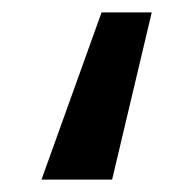

<svg xmlns="http://www.w3.org/2000/svg" viewBox="-20 -156 312 310"><path d="M161 134H47L144 -136H225Z"/></svg>

Font: Fira Sans Compressed Medium
Style: Regular
Weight: 500
Width: 1
Designer: bBox Type GmbH & Carrois Corporate GbR & Edenspiekermann AG
Foundry: bBox Type GmbH & Carrois Corporate GbR & Edenspiekermann AG
Version: Version 4.301